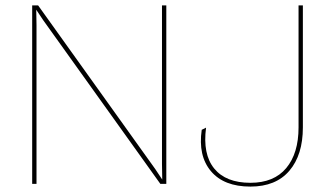

<svg xmlns="http://www.w3.org/2000/svg" viewBox="-20 -680 1232 710"><path d="M595 -660V0H573L140 -605L114 -644L115 -587V0H99V-660H121L554 -55L580 -16L579 -73V-660ZM1100 -660V-209Q1100 -107 1050 -48.5Q1000 10 906 10Q808 10 760 -47Q712 -104 726 -200L742 -208Q729 -110 772 -57Q815 -4 906 -4Q993 -4 1038.5 -58.5Q1084 -113 1084 -209V-660Z"/></svg>

Font: Elaine Sans Thin
Style: Regular
Weight: 250
Designer: Wei Huang
Foundry: Wei Huang
Version: Version 2.001;December 24, 2019;FontCreator 12.0.0.2547 64-b